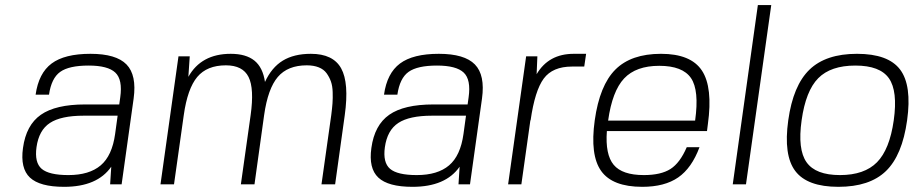

<svg xmlns="http://www.w3.org/2000/svg" viewBox="-20 -720 3578 750"><path d="M414.6 -68.8Q359.9 9.8 230.5 9.8Q135.3 9.8 96.9 -26.4Q58.6 -62.5 69.8 -142.1Q82 -231.4 139.6 -271.7Q197.3 -312 312 -312H445.8L449.7 -339.8Q459.5 -409.2 430.4 -436.5Q401.4 -463.9 326.2 -463.9Q249.5 -463.9 215.1 -439.2Q180.7 -414.6 171.4 -350.1H119.1Q130.9 -434.1 181.6 -471.9Q232.4 -509.8 333.5 -509.8Q433.6 -509.8 474.1 -468.3Q514.6 -426.8 502 -335L455.1 0H410.2ZM439.5 -268.1H306.6Q218.3 -268.1 175 -239.7Q131.8 -211.4 122.6 -145Q114.3 -85 142.8 -60.5Q171.4 -36.1 247.1 -36.1Q328.6 -36.1 373.3 -74Q418 -111.8 429.7 -196.8Z M862.3 -464.8Q788.6 -464.8 750.5 -419.4Q712.4 -374 697.8 -270L659.7 0H606.9L677.2 -500H721.2L715.8 -419.9Q766.1 -509.8 881.3 -509.8Q940.9 -509.8 973.9 -483.2Q1006.8 -456.5 1015.1 -399.9Q1041 -456.5 1084.7 -483.2Q1128.4 -509.8 1194.3 -509.8Q1281.2 -509.8 1312.7 -452.9Q1344.2 -396 1326.7 -270L1289.1 0H1235.8L1273.9 -270Q1277.3 -295.9 1278.8 -316.2Q1280.3 -336.4 1279.5 -360.4Q1278.8 -384.3 1272.7 -401.6Q1266.6 -418.9 1255.6 -434.1Q1244.6 -449.2 1224.9 -457Q1205.1 -464.8 1178.2 -464.8Q1104 -464.8 1065.2 -419.4Q1026.4 -374 1011.7 -270L974.1 0H920.9L959 -270Q973.6 -374 950.9 -419.4Q928.2 -464.8 862.3 -464.8Z M1775.4 -68.8Q1720.7 9.8 1591.3 9.8Q1496.1 9.8 1457.8 -26.4Q1419.4 -62.5 1430.7 -142.1Q1442.9 -231.4 1500.5 -271.7Q1558.1 -312 1672.9 -312H1806.6L1810.5 -339.8Q1820.3 -409.2 1791.3 -436.5Q1762.2 -463.9 1687 -463.9Q1610.4 -463.9 1575.9 -439.2Q1541.5 -414.6 1532.2 -350.1H1480Q1491.7 -434.1 1542.5 -471.9Q1593.3 -509.8 1694.3 -509.8Q1794.4 -509.8 1835 -468.3Q1875.5 -426.8 1862.8 -335L1815.9 0H1771ZM1800.3 -268.1H1667.5Q1579.1 -268.1 1535.9 -239.7Q1492.7 -211.4 1483.4 -145Q1475.1 -85 1503.7 -60.5Q1532.2 -36.1 1607.9 -36.1Q1689.5 -36.1 1734.1 -74Q1778.8 -111.8 1790.5 -196.8Z M2052.7 -250H2051.8L2016.6 0H1964.8L2035.2 -500H2079.1L2076.2 -430.2Q2123 -509.8 2221.2 -509.8H2269.5L2262.2 -460H2214.4Q2138.7 -460 2104 -413.1Q2069.3 -366.2 2052.7 -250Z M2350.6 -208Q2343.8 -116.2 2377.2 -76.2Q2410.6 -36.1 2495.1 -36.1Q2561.5 -36.1 2598.9 -59.8Q2636.2 -83.5 2662.6 -145H2712.4Q2682.1 -63.5 2629.2 -26.9Q2576.2 9.8 2488.8 9.8Q2372.6 9.8 2328.4 -52Q2284.2 -113.8 2303.2 -250Q2322.3 -386.7 2383.8 -448.2Q2445.3 -509.8 2562 -509.8Q2678.7 -509.8 2721.9 -444.3Q2765.1 -378.9 2745.1 -234.9L2741.7 -208ZM2695.3 -249Q2711.9 -367.2 2679.2 -415Q2646.5 -462.9 2555.2 -462.9Q2464.4 -462.9 2418 -413.6Q2371.6 -364.3 2355.5 -249Z M2842.3 0 2940.4 -700.2H2992.7L2894 0Z M3327.6 -509.8Q3449.7 -509.8 3496.1 -448.2Q3542.5 -386.7 3523.4 -250Q3504.4 -113.3 3440.7 -51.8Q3377 9.8 3254.9 9.8Q3133.3 9.8 3086.7 -51.8Q3040 -113.3 3059.1 -250Q3078.1 -386.2 3142.1 -448Q3206.1 -509.8 3327.6 -509.8ZM3111.3 -250Q3095.2 -136.2 3130.6 -86.2Q3166 -36.1 3261.2 -36.1Q3356.4 -36.1 3405.8 -86.2Q3455.1 -136.2 3471.2 -250Q3487.3 -364.3 3452.4 -414.1Q3417.5 -463.9 3321.3 -463.9Q3225.1 -463.9 3176.3 -414.6Q3127.4 -365.2 3111.3 -250Z"/></svg>

Font: Fivo Sans Light
Style: Regular
Weight: 300
Designer: Alexander Slobzheninov
Foundry: Alexander Slobzheninov
Version: 1.0